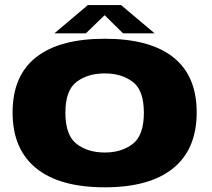

<svg xmlns="http://www.w3.org/2000/svg" viewBox="-20 -754 860 778"><path d="M404.5 5Q221.5 5 126.2 -72.5Q31 -150 31 -298.5Q31 -447 126.2 -522Q221.5 -597 404.5 -597Q587 -597 682 -522Q777 -447 777 -298.5Q777 -150 682 -72.5Q587 5 404.5 5ZM404.5 -136Q473 -136 518 -171Q563 -206 563 -297Q563 -388 518 -422.2Q473 -456.5 404.5 -456.5Q335.5 -456.5 290.2 -422.2Q245 -388 245 -297Q245 -206 290.2 -171Q335.5 -136 404.5 -136ZM200.5 -619 336 -733.5H470.5L606.5 -619H478.5L404 -692.5L328 -619Z"/></svg>

Font: Anybody ExtraExpanded ExtraBold
Style: Regular
Weight: 800
Width: 8
Designer: Tyler Finck
Foundry: Etcetera Type Company
Version: Version 1.010; ttfautohint (v1.8.3) -l 8 -r 50 -G 200 -x 14 